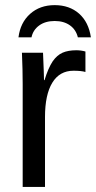

<svg xmlns="http://www.w3.org/2000/svg" viewBox="-20 -736 378 756"><path d="M157.2 -275.4V0H69.3V-405.3Q69.3 -460.9 66.4 -528.3H149.4Q151.4 -483.4 152.3 -456.5Q153.3 -429.7 153.3 -420.4H155.3Q169.9 -468.3 187.5 -494.6Q204.6 -519 226.6 -528.6Q248.5 -538.1 280.8 -538.1Q298.8 -538.1 316.4 -533.2V-452.6Q299.8 -457.5 269.5 -457.5Q214.8 -457.5 186 -410.4Q157.2 -363.3 157.2 -275.4ZM195.3 -715.8Q253.4 -715.8 291.3 -682.4Q329.1 -648.9 337.9 -588.9H286.6Q279.3 -619.1 255.4 -636.2Q231.4 -653.3 195.3 -653.3Q158.2 -653.3 134 -635.5Q109.9 -617.7 104 -588.9H52.7Q60.1 -647 98.6 -681.4Q137.2 -715.8 195.3 -715.8Z"/></svg>

Font: Arimo Nerd Font
Style: Regular
Weight: 400
Designer: Steve Matteson
Foundry: Monotype Imaging Inc.
Version: Version 1.33;Nerd Fonts 3.2.1